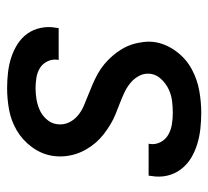

<svg xmlns="http://www.w3.org/2000/svg" viewBox="-43 -535 586 540"><g transform="rotate(-90 250.0 -265.0)"><path d="M203 8Q180 8 157.5 5.5Q135 3 114 -3.5Q93 -10 75 -21Q57 -32 44 -49Q31 -66 26 -87.5Q21 -109 25 -132Q25 -134 25.5 -136Q26 -138 26 -140H116Q116 -139 115.5 -138Q115 -137 115 -136Q113 -120 120.5 -106Q128 -92 141.5 -84.5Q155 -77 170.5 -74.5Q186 -72 203 -72Q219 -72 235.5 -74Q252 -76 267.5 -83Q283 -90 296 -103Q309 -116 312 -132Q315 -150 307.5 -165Q300 -180 287.5 -190.5Q275 -201 260 -208Q245 -215 229.5 -221Q214 -227 199 -233Q184 -239 170 -247.5Q156 -256 143 -266Q130 -276 119.5 -288Q109 -300 100.5 -314.5Q92 -329 87 -344.5Q82 -360 80.5 -377Q79 -394 82 -412Q87 -442 106.5 -468.5Q126 -495 153.5 -511Q181 -527 211.5 -532.5Q242 -538 272 -538Q294 -538 316 -535.5Q338 -533 358 -526.5Q378 -520 395.5 -509Q413 -498 425 -481.5Q437 -465 441.5 -443.5Q446 -422 442 -401Q442 -399 441.5 -397Q441 -395 441 -393H351Q351 -394 351.5 -394.5Q352 -395 352 -396Q354 -411 347.5 -424.5Q341 -438 329 -445.5Q317 -453 302 -455.5Q287 -458 272 -458Q257 -458 241.5 -455.5Q226 -453 211 -446.5Q196 -440 184.5 -427Q173 -414 171 -399Q168 -381 175 -365.5Q182 -350 194.5 -339.5Q207 -329 222 -322.5Q237 -316 252.5 -310Q268 -304 283 -297.5Q298 -291 312.5 -283Q327 -275 339.5 -264.5Q352 -254 362.5 -242Q373 -230 381.5 -216Q390 -202 395 -186.5Q400 -171 402 -153.5Q404 -136 401 -119Q395 -88 374.5 -61Q354 -34 325 -18.5Q296 -3 264.5 2.5Q233 8 203 8Z"/></g></svg>

Font: iosevka_custom_sans_ss08 Md
Style: Italic
Weight: 500
Italic angle: -10°
Designer: Belleve Invis
Foundry: Belleve Invis
Version: Version 10.3.0; ttfautohint (v1.8.3)